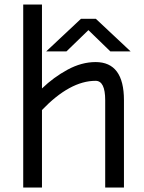

<svg xmlns="http://www.w3.org/2000/svg" viewBox="-20 -840 644 860"><path d="M168 0H84V-819.8H168V-443.8Q220.2 -494.1 283 -528.1Q345.7 -562 408.2 -562Q535.2 -562 535.2 -391.1V0H451.2V-391.1Q451.2 -478 408.2 -478Q293.5 -478 168 -347.2ZM342.8 -755.9H409.2L564.9 -609.9H474.1L376 -705.1L277.8 -609.9H187Z"/></svg>

Font: Junction Regular
Style: Regular
Weight: 500
Designer: Caroline Hadilaksono
Foundry: Caroline Hadilaksono
Version: Version 1.056